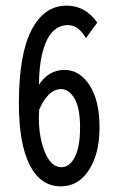

<svg xmlns="http://www.w3.org/2000/svg" viewBox="-20 -651 415 681"><path d="M196 10Q124 10 85.5 -65.5Q47 -141 47 -284Q47 -459 92 -545Q137 -631 216 -631Q283 -631 325 -571L285 -516Q270 -540 255 -551Q240 -562 219 -562Q204 -562 187 -554Q170 -546 155 -524Q140 -502 129.5 -460Q119 -418 118 -350Q152 -403 209 -403Q262 -403 297.5 -349Q333 -295 333 -199Q333 -106 295.5 -48Q258 10 196 10ZM198 -58Q227 -58 245.5 -94Q264 -130 264 -199Q264 -269 244 -302Q224 -335 197 -335Q172 -335 152.5 -315Q133 -295 119 -262Q115 -210 124 -163Q133 -116 152 -87Q171 -58 198 -58Z"/></svg>

Font: Inconsolata Condensed Medium
Style: Regular
Weight: 500
Width: 3
Monospace: yes
Designer: Raph Levien, Cyreal, Brenton Simpson
Foundry: Raph Levien, Cyreal, Google
Version: Version 3.100; ttfautohint (v1.8.4.7-5d5b)